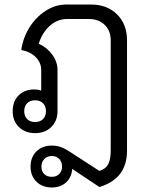

<svg xmlns="http://www.w3.org/2000/svg" viewBox="-20 -578 661 848"><path d="M541 -400V87Q541 149 511 189Q481 229 419 248L299 168Q296 206 271.5 228Q247 250 209 250Q167 250 141 224.5Q115 199 115 158Q115 116 141 90.5Q167 65 209 65Q229 65 247 71Q265 77 288 92L419 177Q447 168 458 147Q469 126 469 87V-400Q469 -442 442.5 -468Q416 -494 373 -494H276Q234 -494 200.5 -464.5Q167 -435 151 -385Q188 -368 211 -336.5Q234 -305 234 -269V-87Q234 -44 206.5 -17Q179 10 135 10Q91 10 63.5 -17Q36 -44 36 -87Q36 -131 62.5 -157Q89 -183 132 -183Q147 -183 162 -178V-269Q162 -301 138 -325.5Q114 -350 74 -357Q81 -409 109 -455Q137 -501 180.5 -529.5Q224 -558 274 -558H382Q453 -558 497 -514.5Q541 -471 541 -400ZM183 -87Q183 -109 170 -122Q157 -135 135 -135Q113 -135 100 -122Q87 -109 87 -87Q87 -65 100 -52Q113 -39 135 -39Q157 -39 170 -52Q183 -65 183 -87ZM254 158Q254 137 241.5 124Q229 111 209 111Q189 111 176 124Q163 137 163 158Q163 179 175.5 191Q188 203 209 203Q229 203 241.5 190.5Q254 178 254 158Z"/></svg>

Font: Bai Jamjuree
Style: Regular
Weight: 400
Designer: Katatrad Aksorn Co.,Ltd.
Foundry: Cadson Demak Co.,Ltd.
Version: Version 1.000; ttfautohint (v1.6)